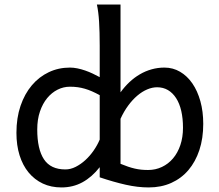

<svg xmlns="http://www.w3.org/2000/svg" viewBox="-20 -801 951 833"><path d="M502.9 -90.3Q520.5 -83 535.6 -77.9Q550.8 -72.8 564.7 -69.6Q578.6 -66.4 592.8 -64.9Q606.9 -63.5 622.6 -63.5Q654.8 -63.5 682.6 -76.7Q710.4 -89.8 730.7 -113.8Q751 -137.7 762.5 -171.6Q773.9 -205.6 773.9 -246.6Q773.9 -287.1 766.4 -319.8Q758.8 -352.5 744.1 -375.2Q729.5 -397.9 708.7 -410.2Q688 -422.4 661.6 -422.4Q640.6 -422.4 618.7 -413.1Q596.7 -403.8 575.9 -386.2Q555.2 -368.7 536.4 -343.3Q517.6 -317.9 502.9 -285.6ZM412.6 -388.2Q394.5 -397.9 378.9 -404.8Q363.3 -411.6 348.1 -416Q333 -420.4 317.4 -422.6Q301.8 -424.8 283.2 -424.8Q255.4 -424.8 230 -412.1Q204.6 -399.4 184.8 -375.5Q165 -351.6 153.3 -317.1Q141.6 -282.7 141.6 -239.3Q141.6 -153.8 170.7 -109.9Q199.7 -65.9 263.7 -65.9Q286.1 -65.9 308.3 -77.1Q330.6 -88.4 350.3 -106.4Q370.1 -124.5 386.2 -147.7Q402.3 -170.9 412.6 -195.3ZM502.9 -400.4Q520.5 -424.8 541.5 -444.6Q562.5 -464.4 586.7 -478.5Q610.8 -492.7 637.7 -500.2Q664.6 -507.8 693.4 -507.8Q730.5 -507.8 761.2 -489.7Q792 -471.7 814.5 -439.2Q836.9 -406.7 849.4 -361.8Q861.8 -316.9 861.8 -263.7Q861.8 -200.7 845 -149.9Q828.1 -99.1 797.4 -63Q766.6 -26.9 722.9 -7.3Q679.2 12.2 625 12.2Q577.6 12.2 525.6 0.5Q473.6 -11.2 412.6 -31.7V-75.7Q378.9 -32.7 337.9 -10.3Q296.9 12.2 246.6 12.2Q201.7 12.2 165.8 -4.6Q129.9 -21.5 104.2 -52.5Q78.6 -83.5 64.9 -127.2Q51.3 -170.9 51.3 -224.6Q51.3 -289.6 69.1 -341.8Q86.9 -394 118.2 -430.9Q149.4 -467.8 191.7 -487.8Q233.9 -507.8 283.2 -507.8Q298.8 -507.8 315.7 -504.4Q332.5 -501 349.4 -495.1Q366.2 -489.3 382.3 -481.7Q398.4 -474.1 412.6 -466.3V-603Q412.6 -662.1 409.9 -706.3Q407.2 -750.5 400.4 -781.2H502.9Z"/></svg>

Font: Andika Compact
Style: Regular
Weight: 400
Designer: Victor Gaultney, Annie Olsen, Julie Remington, Don Collingsworth, Eric Hays, Becca Hirsbrunner
Foundry: SIL International
Version: Version 5.000 ; LnSpcTght